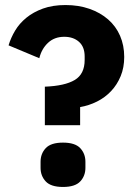

<svg xmlns="http://www.w3.org/2000/svg" viewBox="-20 -730 540 762"><path d="M158 -233V-386Q237 -389 276.5 -412.5Q316 -436 316 -492V-506Q316 -544 293.5 -564Q271 -584 235 -584Q196 -584 170.5 -560Q145 -536 136 -499L14 -550Q23 -580 40 -608.5Q57 -637 84.5 -659.5Q112 -682 150.5 -696Q189 -710 240 -710Q292 -710 335 -695Q378 -680 409 -653Q440 -626 456.5 -588Q473 -550 473 -504Q473 -462 459 -428Q445 -394 421 -368.5Q397 -343 365 -327Q333 -311 298 -305V-233ZM230 12Q182 12 161.5 -10Q141 -32 141 -64V-88Q141 -120 161.5 -142Q182 -164 230 -164Q278 -164 298.5 -142Q319 -120 319 -88V-64Q319 -32 298.5 -10Q278 12 230 12Z"/></svg>

Font: IBM Plex Sans Thai
Style: Bold
Weight: 700
Designer: Mike Abbink, Paul van der Laan, Pieter van Rosmalen, Ben Mitchell, Mark Frömberg
Foundry: Bold Monday
Version: Version 1.2